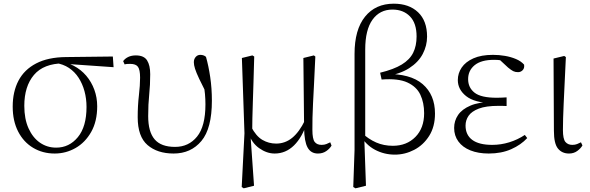

<svg xmlns="http://www.w3.org/2000/svg" viewBox="-20 -820 3207 1043"><path d="M277 14Q212 14 160 -17Q108 -48 78.5 -105.5Q49 -163 49 -241Q49 -322 80.5 -382Q112 -442 176.5 -475.5Q241 -509 338 -510L593 -513L597 -455L339 -473L326 -476Q217 -475 164.5 -413Q112 -351 112 -245Q112 -174 135 -123Q158 -72 197 -45Q236 -18 285 -18Q356 -18 403 -75Q450 -132 450 -239Q450 -284 439 -324.5Q428 -365 407 -397.5Q386 -430 354.5 -451Q323 -472 281 -478L291 -487Q340 -484 380 -463Q420 -442 448.5 -408.5Q477 -375 492.5 -332.5Q508 -290 508 -243Q508 -161 475.5 -103.5Q443 -46 390.5 -16Q338 14 277 14Z M923 14Q835 14 781.5 -32Q728 -78 728 -183Q728 -246 734.5 -301.5Q741 -357 741 -398Q741 -441 729.5 -457Q718 -473 687 -473Q679 -473 671 -472.5Q663 -472 657 -470L649 -488Q659 -502 676.5 -510.5Q694 -519 718 -519Q762 -519 779 -492Q796 -465 796 -417Q796 -358 790.5 -306Q785 -254 785 -189Q785 -104 820 -63Q855 -22 931 -22Q1005 -22 1050.5 -78Q1096 -134 1096 -253Q1096 -281 1093.5 -309Q1091 -337 1086 -373L1101 -370L1106 -303Q1078 -358 1062 -392Q1046 -426 1039.5 -446.5Q1033 -467 1033 -482Q1033 -499 1043 -510.5Q1053 -522 1068 -522Q1078 -522 1086 -519Q1094 -516 1099 -511Q1113 -462 1122 -401Q1131 -340 1131 -273Q1131 -122 1074 -54Q1017 14 923 14Z M1293 196 1308 -96 1294 -505 1351 -519 1361 -513Q1359 -433 1357 -372.5Q1355 -312 1353.5 -264.5Q1352 -217 1351 -177.5Q1350 -138 1350 -99L1341 -82L1360 189L1304 203ZM1707 14Q1669 14 1651 -18.5Q1633 -51 1632 -124V-127L1628 -505L1685 -519L1693 -513Q1689 -428 1686 -366Q1683 -304 1680.5 -259Q1678 -214 1677.5 -180Q1677 -146 1677 -115Q1677 -65 1689.5 -49Q1702 -33 1727 -33Q1742 -33 1753 -37.5Q1764 -42 1774 -47L1781 -29Q1771 -12 1752 1Q1733 14 1707 14ZM1472 14Q1429 14 1388 -15Q1347 -44 1330 -97H1328L1344 -132Q1371 -80 1405.5 -60Q1440 -40 1480 -40Q1529 -40 1567.5 -71.5Q1606 -103 1637 -167L1650 -155H1648Q1622 -74 1577 -30Q1532 14 1472 14Z M1899 196 1906 -5V-527Q1906 -659 1963 -729.5Q2020 -800 2119 -800Q2202 -800 2251 -753.5Q2300 -707 2300 -621Q2300 -572 2276.5 -527Q2253 -482 2202.5 -449.5Q2152 -417 2072 -405V-418Q2209 -421 2276 -363Q2343 -305 2343 -203Q2343 -132 2311.5 -82Q2280 -32 2230 -6Q2180 20 2125 20Q2067 20 2017 -6.5Q1967 -33 1935 -88H1933L1942 -101Q1982 -64 2023.5 -46Q2065 -28 2114 -28Q2189 -28 2236.5 -76Q2284 -124 2284 -205Q2284 -262 2263.5 -305.5Q2243 -349 2193 -372Q2143 -395 2053 -388L2045 -425Q2119 -443 2162.5 -469.5Q2206 -496 2224.5 -533.5Q2243 -571 2243 -622Q2243 -694 2207 -731Q2171 -768 2112 -768Q2043 -768 2003.5 -713Q1964 -658 1964 -551V-74L1959 -66L1968 189L1911 203Z M2635 14Q2578 14 2535.5 -3Q2493 -20 2470 -51.5Q2447 -83 2447 -125Q2447 -164 2468.5 -195.5Q2490 -227 2536 -246.5Q2582 -266 2655 -267V-259Q2557 -262 2512 -298Q2467 -334 2467 -385Q2467 -422 2488 -453Q2509 -484 2551.5 -503Q2594 -522 2658 -522Q2691 -522 2723 -516.5Q2755 -511 2782.5 -499.5Q2810 -488 2827 -469Q2830 -450 2819.5 -439Q2809 -428 2794 -428Q2779 -428 2768 -433.5Q2757 -439 2740 -453L2685 -504L2739 -502L2743 -485Q2718 -490 2701 -492.5Q2684 -495 2664 -495Q2594 -495 2558.5 -466Q2523 -437 2523 -390Q2523 -344 2558 -316.5Q2593 -289 2678 -289Q2689 -289 2701.5 -289.5Q2714 -290 2732 -291V-244Q2714 -245 2705.5 -245Q2697 -245 2689 -245Q2620 -245 2581 -230Q2542 -215 2525.5 -191Q2509 -167 2509 -138Q2509 -87 2545.5 -60Q2582 -33 2654 -33Q2701 -33 2746.5 -47Q2792 -61 2831 -87L2844 -70Q2810 -33 2757 -9.5Q2704 14 2635 14Z M3071 14Q3033 14 3011 -13Q2989 -40 2989 -109L2987 -502L3045 -516L3054 -510Q3050 -424 3047 -362.5Q3044 -301 3042 -256.5Q3040 -212 3039 -178Q3038 -144 3038 -114Q3038 -65 3051.5 -49Q3065 -33 3089 -33Q3104 -33 3115 -37.5Q3126 -42 3136 -47L3144 -30Q3135 -14 3116 0Q3097 14 3071 14Z"/></svg>

Font: Noto Serif HK ExtraLight
Style: Regular
Weight: 200
Designer: Ryoko NISHIZUKA 西塚涼子 (kana & ideographs); Frank Grießhammer (Latin, Greek & Cyrillic); Wenlong ZHANG 张文龙 (bopomofo); San
Foundry: Adobe
Version: Version 2.002-H1;hotconv 1.1.0;makeotfexe 2.6.0